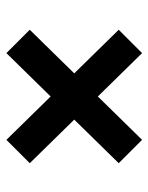

<svg xmlns="http://www.w3.org/2000/svg" viewBox="48 -641 464 600"><g transform="rotate(-90 280.0 -341.0)"><path d="M70 -202 414 -553 487 -480 143 -129ZM70 -480 143 -553 487 -202 414 -129Z"/></g></svg>

Font: Roboto Serif SemiCondensed
Style: Bold
Weight: 700
Width: 4
Designer: Greg Gazdowicz
Foundry: Commercial Type
Version: Version 1.007